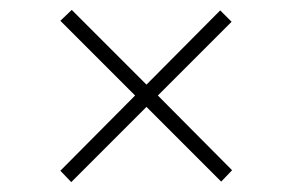

<svg xmlns="http://www.w3.org/2000/svg" viewBox="-20 -423 590 388"><path d="M427 -56 276 -207 124 -55 102 -78 253 -230 102 -381 125 -403 276 -252 425 -402 448 -379 299 -230 449 -79Z"/></svg>

Font: Ysabeau Light
Style: Italic
Weight: 300
Italic angle: -12°
Designer: Christian Thalmann (Catharsis Fonts)
Version: Version 0.003